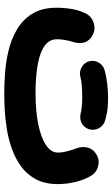

<svg xmlns="http://www.w3.org/2000/svg" viewBox="169 -634 532 910"><g transform="rotate(90 435.0 -179.0)"><path d="M16.6 -182.1Q16.6 -216.3 22.5 -252.2Q28.3 -288.1 43.9 -319.3Q57.6 -346.7 87.4 -356.7Q117.2 -366.7 144.5 -353Q200.7 -324.7 177.2 -252.9Q172.4 -239.3 169.2 -219.2Q166 -199.2 166 -182.1Q166 -130.9 232.2 -106.2Q298.3 -81.5 424.8 -81.5Q505.4 -81.5 568.1 -94.2Q630.9 -106.9 667 -130.6Q703.1 -154.3 703.1 -187Q703.1 -209 696 -234.6Q689 -260.3 685.1 -269.5Q672.4 -299.8 679.4 -327.6Q686.5 -355.5 712.9 -370.6Q739.3 -386.2 769 -377.9Q798.8 -369.6 814 -343.3Q832.5 -311 842.5 -270.3Q852.5 -229.5 852.5 -187Q852.5 -126.5 829.8 -83.7Q807.1 -41 769 -13.2Q731 14.6 684.3 31Q637.7 47.4 589.6 54.9Q541.5 62.5 498.3 64.7Q455.1 66.9 424.8 66.9Q384.8 66.9 331.5 63.5Q278.3 60.1 223.4 47.4Q168.5 34.7 121.6 7.8Q74.7 -19 45.7 -65.2Q16.6 -111.3 16.6 -182.1ZM270.5 -335Q264.2 -357.9 275.6 -379.2Q287.1 -400.4 311 -408.2Q338.4 -416.5 374.5 -420.9Q410.6 -425.3 446.3 -425.3Q483.4 -425.3 512.9 -420.2Q542.5 -415 563 -406.7Q586.9 -393.1 593.3 -366.9Q599.6 -340.8 585 -319.3Q572.8 -302.2 555.4 -296.6Q538.1 -291 519.5 -294.9Q505.4 -298.3 485.1 -300.5Q464.8 -302.7 446.3 -302.7Q413.6 -302.7 387 -300.8Q360.4 -298.8 343.8 -293.9Q320.8 -287.6 299.1 -299.8Q277.3 -312 270.5 -335Z"/></g></svg>

Font: Mikhak ExtraBold
Style: Regular
Weight: 800
Designer: Amin Abedi
Version: Version 3.3